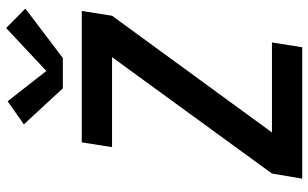

<svg xmlns="http://www.w3.org/2000/svg" viewBox="-214 -814 1027 640"><g transform="rotate(-90 300.0 -493.5)"><path d="M25 0 42 -101 430 -634H130L146 -735H584L568 -634L179 -101H479L463 0ZM326 -798 206 -928 283 -982 384 -853 527 -987 592 -923 427 -798Z"/></g></svg>

Font: Iosevka SS04 Extended
Style: Bold Italic
Weight: 700
Width: 7
Italic angle: -9°
Monospace: yes
Designer: Belleve Invis
Foundry: Belleve Invis
Version: Version 19.0.0; ttfautohint (v1.8.4)